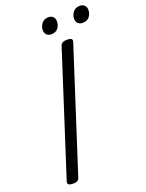

<svg xmlns="http://www.w3.org/2000/svg" viewBox="-214 -1303 1077 1417"><g transform="rotate(-20 324.5 -594.5)"><path d="M104 14Q82 14 71.5 7Q61 0 65 -16L373 -973Q378 -987 390.5 -993.5Q403 -1000 425 -1000Q448 -1000 458 -993Q468 -986 463 -970L155 -14Q151 0 139 7Q127 14 104 14ZM330 -1077Q309 -1077 295 -1090Q281 -1103 281 -1128Q281 -1155 299.5 -1179Q318 -1203 354 -1203Q374 -1203 388 -1190Q402 -1177 402 -1152Q402 -1124 385 -1100.5Q368 -1077 330 -1077ZM576 -1077Q556 -1077 541.5 -1090Q527 -1103 527 -1128Q527 -1155 545.5 -1179Q564 -1203 600 -1203Q620 -1203 634.5 -1190Q649 -1177 649 -1152Q649 -1124 631.5 -1100.5Q614 -1077 576 -1077Z"/></g></svg>

Font: Playwrite CZ
Style: Regular
Weight: 400
Designer: Veronika Burian, José Scaglione
Foundry: TypeTogether
Version: Version 1.002